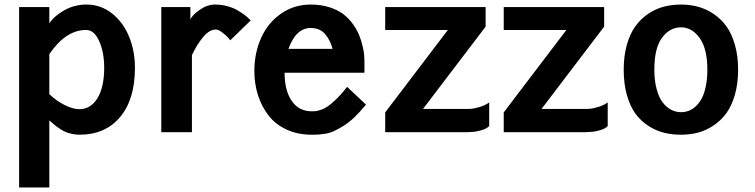

<svg xmlns="http://www.w3.org/2000/svg" viewBox="-20 -581 3317 844"><path d="M196.8 243.2H64V-549.8H196.8V-478Q215.8 -508.8 261 -534.9Q306.2 -561 359.9 -561Q423.3 -561 472.7 -521.7Q522 -482.4 547.6 -419.4Q573.2 -356.4 573.2 -283.2Q573.2 -144.5 508.1 -66.7Q442.9 11.2 329.1 11.2Q313 11.2 297.4 7.8Q281.7 4.4 271 0.2Q260.3 -3.9 247.3 -12.2Q234.4 -20.5 228.3 -25.1Q222.2 -29.8 210.7 -39.8Q199.2 -49.8 196.8 -51.8ZM359.9 -449.2Q269.5 -450.2 196.8 -342.8V-167Q228.5 -137.2 264.6 -119.1Q300.8 -101.1 329.1 -101.1Q378.9 -101.1 408.4 -149.4Q438 -197.8 438 -283.2Q438 -350.1 416.3 -399.4Q394.5 -448.7 359.9 -449.2Z M689 -549.8H816.9V-496.1Q826.2 -515.6 858.6 -538.3Q891.1 -561 925.8 -561Q952.6 -561 978.8 -554Q1004.9 -546.9 1022.7 -536.6Q1040.5 -526.4 1054.4 -515.9Q1068.4 -505.4 1075.2 -498L1082 -491.2L992.2 -403.8Q988.3 -409.2 981.4 -417Q974.6 -424.8 957.5 -438Q940.4 -451.2 928.7 -451.2Q900.4 -451.2 873 -418.2Q845.7 -385.3 823.7 -338.9V0H689Z M1098.1 -269Q1098.1 -348.6 1128.2 -415Q1158.2 -481.4 1215.6 -521.2Q1272.9 -561 1346.2 -561Q1390.6 -561 1427.5 -549.3Q1464.4 -537.6 1488.3 -519.5Q1512.2 -501.5 1530.3 -476.6Q1548.3 -451.7 1557.9 -428.7Q1567.4 -405.8 1573.2 -381.1Q1579.1 -356.4 1580.6 -341.6Q1582 -326.7 1582 -314.9V-261.2H1231Q1231 -183.6 1262.2 -137.7Q1293.5 -91.8 1350.1 -91.8Q1361.3 -91.8 1367.4 -92.3Q1373.5 -92.8 1390.1 -98.1Q1406.7 -103.5 1421.4 -113.8Q1436 -124 1459 -146Q1481.9 -168 1505.9 -199.2L1588.9 -121.1Q1563 -89.4 1537.8 -65.4Q1512.7 -41.5 1489.7 -27.6Q1466.8 -13.7 1449 -5.1Q1431.2 3.4 1410.9 6.6Q1390.6 9.8 1380.6 10.5Q1370.6 11.2 1354.5 11.2Q1353.5 11.2 1353 11.2Q1352.5 11.2 1351.6 11.2Q1350.6 11.2 1350.1 11.2Q1289.1 11.2 1240.2 -11.2Q1191.4 -33.7 1160.9 -72.8Q1130.4 -111.8 1114.3 -161.9Q1098.1 -211.9 1098.1 -269ZM1346.2 -458Q1280.8 -458 1248 -366.2H1441.9Q1431.6 -405.3 1408.7 -431.6Q1385.7 -458 1346.2 -458Z M2130.4 -130.9V-26.9Q2119.6 -15.1 2095.7 -8.3Q2071.8 -1.5 2053.2 -1L2034.7 0H1673.3V-86.9L1948.7 -449.2H1673.3V-549.8H2114.7V-463.9L1839.4 -102.1H2035.6Q2042 -102.1 2052.7 -102.8Q2063.5 -103.5 2088.6 -110.8Q2113.8 -118.2 2130.4 -130.9Z M2651.4 -130.9V-26.9Q2640.6 -15.1 2616.7 -8.3Q2592.8 -1.5 2574.2 -1L2555.7 0H2194.3V-86.9L2469.7 -449.2H2194.3V-549.8H2635.7V-463.9L2360.4 -102.1H2556.6Q2563 -102.1 2573.7 -102.8Q2584.5 -103.5 2609.6 -110.8Q2634.8 -118.2 2651.4 -130.9Z M2721.7 -274.9Q2721.7 -335.9 2735.8 -385Q2750 -434.1 2773.7 -466.6Q2797.4 -499 2830.1 -520.8Q2862.8 -542.5 2898.4 -551.8Q2934.1 -561 2973.6 -561Q3012.7 -561 3048.1 -551.5Q3083.5 -542 3116.2 -520.3Q3148.9 -498.5 3172.6 -466.1Q3196.3 -433.6 3210.4 -384.5Q3224.6 -335.4 3224.6 -274.9Q3224.6 -213.4 3210.4 -164.3Q3196.3 -115.2 3172.6 -83Q3148.9 -50.8 3116.2 -29.1Q3083.5 -7.3 3048.1 2Q3012.7 11.2 2973.6 11.2Q2934.1 11.2 2898.7 2.4Q2863.3 -6.3 2830.3 -27.6Q2797.4 -48.8 2773.7 -80.8Q2750 -112.8 2735.8 -162.6Q2721.7 -212.4 2721.7 -274.9ZM3089.4 -274.9Q3089.4 -367.2 3055.4 -414.1Q3021.5 -460.9 2973.6 -460.9Q2924.3 -460.9 2890.4 -415.5Q2856.4 -370.1 2856.4 -274.9Q2856.4 -226.6 2866.5 -189.2Q2876.5 -151.9 2893.3 -130.4Q2910.2 -108.9 2930.4 -98.4Q2950.7 -87.9 2973.6 -87.9Q2991.2 -87.9 3007.6 -94Q3023.9 -100.1 3039.1 -114.3Q3054.2 -128.4 3065.2 -149.4Q3076.2 -170.4 3082.8 -202.6Q3089.4 -234.9 3089.4 -274.9Z"/></svg>

Font: Junction Bold
Style: Bold
Weight: 700
Designer: Caroline Hadilaksono
Foundry: Caroline Hadilaksono
Version: Version 001.001